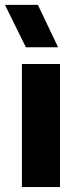

<svg xmlns="http://www.w3.org/2000/svg" viewBox="-28 -760 325 780"><path d="M215.8 -500V0H61V-500ZM-7.8 -740.2H126L208 -567.9H77.1Z"/></svg>

Font: Human Sans
Style: Bold
Weight: 700
Designer: Tim Radville
Foundry: Continuum
Version: Version 1.000;FEAKit 1.0